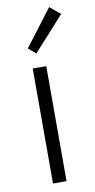

<svg xmlns="http://www.w3.org/2000/svg" viewBox="-88 -807 419 846"><g transform="rotate(-10 121.5 -384.5)"><path d="M78.1 -514.6H138.7V0H78.1ZM72.3 -605.5 196.3 -768.6 243.2 -729.5 105.5 -577.1Z"/></g></svg>

Font: Reddit Sans Fudge Light
Style: Regular
Weight: 300
Designer: Stephen Hutchings
Foundry: Reddit
Version: Version 1.013